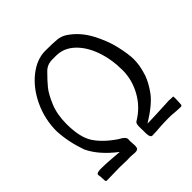

<svg xmlns="http://www.w3.org/2000/svg" viewBox="-189 -868 1017 1017"><g transform="rotate(-45 319.5 -359.5)"><path d="M516 -356Q516 -438 491.5 -507.5Q467 -577 422.5 -618.5Q378 -660 320 -660Q315 -660 293.5 -660Q272 -660 256 -653Q240 -646 227 -632Q194 -599 171.5 -571.5Q149 -544 126.5 -490Q104 -436 104 -365Q104 -265 138 -213Q172 -161 243 -113Q277 -96 279 -78Q278 -75 278 -68Q278 -59 279 -49Q280 -39 280 -28Q280 -20 278 -12Q274 -1 255 -1Q246 -1 231.5 -2.5Q217 -4 208 -3Q200 -2 194.5 -2.5Q189 -3 180 -3Q163 -4 141 -4L42 -2Q37 -3 36 -9Q35 -15 35 -27Q35 -42 32 -55Q31 -69 65 -69Q101 -69 149 -65Q154 -65 199 -61Q110 -129 75 -204Q44 -291 40 -376Q40 -464 77 -543.5Q114 -623 174.5 -671Q235 -719 299 -719Q357 -719 385.5 -716Q414 -713 437 -698Q497 -658 533.5 -590Q570 -522 584.5 -457.5Q599 -393 599 -356Q599 -334 595.5 -311.5Q592 -289 581 -253Q566 -211 534 -167Q501 -120 409 -63L470 -65Q530 -67 557 -69Q563 -70 574 -70Q583 -70 591.5 -69Q600 -68 605 -69Q608 -69 608 -56L607 -29L606 -10Q606 -7 603.5 -4Q601 -1 599 -1Q569 -1 532 -5Q522 -5 510 -5.5Q498 -6 479 -5Q460 -5 453 -4Q434 -2 413 -1Q392 0 383 0Q369 0 367 -26Q366 -39 366 -81Q366 -108 376 -113Q443 -153 479.5 -219Q516 -285 516 -356Z"/></g></svg>

Font: Barrio
Style: Regular
Weight: 400
Designer: Pablo Cosgaya & Sergio Jimenez
Foundry: Pablo Cosgaya & Sergio Jimenez
Version: Version 1.005